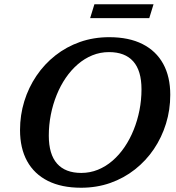

<svg xmlns="http://www.w3.org/2000/svg" viewBox="-20 -869 826 901"><path d="M209 -232.5Q209 -145 247.8 -101.2Q286.5 -57.5 361.5 -57.5Q402.5 -57.5 439.5 -72.5Q476.5 -87.5 508 -114.8Q539.5 -142 564.5 -178.8Q589.5 -215.5 607.2 -259.5Q625 -303.5 634.5 -351.8Q644 -400 644 -450Q644 -537.5 605.2 -581Q566.5 -624.5 491.5 -624.5Q450.5 -624.5 413.5 -609.5Q376.5 -594.5 345 -567.2Q313.5 -540 288.5 -503.5Q263.5 -467 245.8 -423Q228 -379 218.5 -330.8Q209 -282.5 209 -232.5ZM779 -424Q779 -353.5 759 -288.8Q739 -224 702 -169.2Q665 -114.5 613.2 -73.8Q561.5 -33 497.8 -10.5Q434 12 360.5 12Q268.5 12 204.5 -20.2Q140.5 -52.5 107.2 -113Q74 -173.5 74 -258.5Q74 -329 94 -393.8Q114 -458.5 151 -513.2Q188 -568 239.8 -608.8Q291.5 -649.5 355.2 -672Q419 -694.5 492.5 -694.5Q585 -694.5 648.8 -662.2Q712.5 -630 745.8 -569.5Q779 -509 779 -424ZM403 -784 423 -849H700.5L680.5 -784Z"/></svg>

Font: Newsreader SemiBold
Style: Italic
Weight: 600
Italic angle: -17°
Designer: Hugues Gentile
Foundry: Production Type
Version: Version 1.003